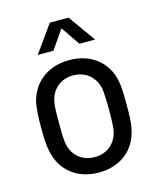

<svg xmlns="http://www.w3.org/2000/svg" viewBox="-108 -778 718 863"><g transform="rotate(-15 251.5 -346.0)"><path d="M246 8C348 8 420 -52 437 -144C444 -175 444 -212 444 -254C444 -297 444 -336 437 -368C419 -457 347 -515 246 -515C145 -515 73 -457 53 -367C48 -337 46 -299 46 -254C46 -212 47 -174 54 -143C72 -52 143 8 246 8ZM116 -574H189L250 -662L310 -574H383L293 -700H206ZM129 -254C129 -292 129 -325 133 -348C142 -404 184 -444 245 -444C306 -444 348 -405 358 -348C360 -325 362 -294 362 -254C362 -218 361 -185 358 -160C348 -103 306 -64 246 -64C184 -64 142 -103 133 -160C129 -184 129 -216 129 -254Z"/></g></svg>

Font: Vanilla Cream Book
Style: Regular
Weight: 400
Designer: Jeremy Tribby, Jinavaṁso
Foundry: Tribby Type
Version: Version 1.422;Glyphs 3.1.2 (3151)